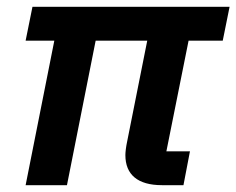

<svg xmlns="http://www.w3.org/2000/svg" viewBox="-20 -542 692 562"><path d="M517 0 536 -99H467L532 -423H632L652 -522H75L55 -423H139L55 0H176L260 -423H411L352 -127C349 -113 347 -97 347 -88C347 -31 383 0 454 0Z"/></svg>

Font: Braiins Sans SemiBold
Style: Italic
Weight: 600
Italic angle: -11.31°
Designer: Mike Abbink, Paul van der Laan, Pieter van Rosmalen, Jiri Chlebus, Lubos Buracinsky
Foundry: Bold Monday, Sudetype
Version: Version 1.000;hotconv 1.0.109;makeotfexe 2.5.65596